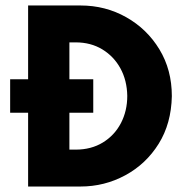

<svg xmlns="http://www.w3.org/2000/svg" viewBox="-20 -680 681 700"><path d="M273.5 0H82.5V-269H17V-391H82.5V-660H273.5Q364.5 -660 440.2 -617.2Q516 -574.5 561.2 -500Q606.5 -425.5 606.5 -329.5Q604.5 -229.5 558.5 -155.8Q512.5 -82 436.8 -41Q361 0 273.5 0ZM256 -134.5Q312.5 -134.5 355 -160.5Q397.5 -186.5 420.8 -231Q444 -275.5 444 -330.5Q443 -387 419 -430.8Q395 -474.5 353 -500Q311 -525.5 256 -525.5H233V-391H320V-269H233V-134.5Z"/></svg>

Font: Lucymar Sans
Style: Bold
Weight: 700
Foundry: The League of Moveable Type (original font) / Main changes by Cristiano Sobral with portions from Mirco Monsees
Version: Version 2.001;August 30, 2020;FontCreator 13.0.0.2681 64-bit